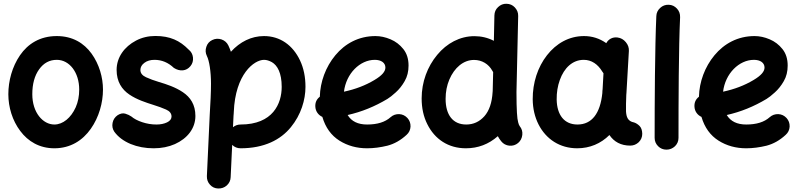

<svg xmlns="http://www.w3.org/2000/svg" viewBox="-20 -750 4353 1045"><path d="M289.1 -553.7C197.8 -553.7 131.8 -511.7 88.9 -449.2C45.9 -386.7 25.4 -309.1 25.4 -237.3C25.4 -166.5 47.4 -93.8 90.3 -37.1C132.8 20 195.3 57.1 275.9 57.1C363.8 57.1 429.7 14.2 474.1 -48.8C518.6 -111.8 540.5 -190.4 540.5 -262.7C540.5 -328.6 520 -400.4 478.5 -458C437 -515.6 374.5 -553.7 289.1 -553.7ZM289.1 -424.3C357.9 -424.3 411.1 -356 411.1 -262.7C411.1 -227.1 404.8 -194.8 392.1 -166C366.2 -108.4 322.3 -72.3 275.9 -72.3C213.9 -72.3 155.8 -136.7 155.8 -237.3C155.8 -292.5 168 -337.9 192.9 -372.6C217.8 -407.2 249.5 -424.3 289.1 -424.3Z M1016.6 -390.1C1027.8 -403.8 1032.2 -419.4 1030.3 -437.5C1028.3 -455.1 1020.5 -469.2 1006.3 -480.5C959 -528.8 905.8 -554.2 825.7 -554.2C787.6 -554.2 752.4 -545.9 720.7 -529.3C656.2 -495.6 614.7 -437.5 614.7 -369.6C614.7 -305.2 643.1 -263.2 684.1 -235.4C725.1 -207.5 774.4 -191.9 815.9 -178.7C841.3 -170.9 863.8 -162.6 883.8 -153.8C903.8 -145 913.6 -132.3 913.6 -115.7C913.6 -102.5 905.3 -91.8 889.2 -84C873 -76.2 853.5 -72.3 831.5 -72.3C804.7 -72.3 778.8 -76.7 753.9 -85C729 -93.3 709.5 -103.5 695.3 -115.7C686 -122.1 675.3 -127.4 662.1 -131.3C648.9 -135.3 634.8 -132.3 620.1 -123C605.5 -112.8 596.2 -99.1 592.8 -81.5C589.4 -64 592.3 -47.9 602.1 -33.2C623 -4.4 652.8 17.6 690.9 33.7C729 49.3 771 57.1 816.4 57.1C859.4 57.1 897.9 49.3 932.1 34.2C1000.5 3.4 1043.5 -51.8 1043.5 -118.7C1043.5 -180.7 1016.1 -220.7 975.6 -248C935.1 -275.4 886.7 -291.5 845.2 -303.7C818.8 -311.5 795.4 -320.3 774.9 -329.6C754.4 -338.9 744.1 -352.1 744.1 -369.1C744.1 -384.3 751.5 -397.5 766.1 -408.2C780.3 -418.9 798.8 -424.3 820.8 -424.3C860.4 -424.3 895.5 -409.7 926.3 -380.4C959 -359.4 994.6 -362.8 1016.6 -390.1Z M1167.5 275.9C1185.5 276.4 1201.2 271 1214.4 259.3C1227.5 247.1 1234.9 232.4 1235.4 214.4L1243.7 38.6C1256.3 50.8 1271.5 57.1 1289.1 57.1C1418.5 57.1 1507.3 10.7 1563 -57.6C1618.7 -125.5 1642.6 -207 1642.6 -277.3C1642.6 -331.1 1632.8 -378.9 1613.3 -420.4C1574.2 -503.9 1504.4 -553.7 1417 -553.7C1348.1 -553.7 1286.1 -522.5 1236.8 -468.3C1232.4 -480.5 1228 -492.2 1222.7 -502.9C1214.8 -519 1202.1 -529.8 1185.1 -535.6C1168 -541 1151.4 -540 1135.3 -532.2C1119.1 -524.4 1108.4 -512.2 1103 -495.1C1097.2 -478 1098.1 -461.4 1106 -445.3C1119.1 -419.4 1128.4 -360.4 1128.4 -294.4C1128.4 -246.1 1125.5 -191.4 1121.6 -127.4L1106 208.5C1105.5 226.6 1110.8 242.2 1123 255.4C1134.8 268.6 1149.4 275.4 1167.5 275.9ZM1251 -119.6C1251.5 -123 1251.5 -127 1252 -131.8C1252.4 -134.3 1252.4 -137.2 1252.4 -139.6C1260.3 -347.7 1363.8 -424.3 1417 -424.3C1430.7 -424.3 1444.8 -419.9 1460 -411.6C1489.7 -394 1513.2 -353.5 1513.2 -277.3C1513.2 -186.5 1465.8 -72.3 1289.1 -72.3C1273.9 -72.3 1260.3 -67.4 1248 -57.6Z M2192.9 -16.1C2206.1 -27.8 2213.4 -43 2214.4 -61C2214.8 -79.1 2209.5 -94.2 2197.8 -107.4C2185.5 -120.6 2170.9 -127.9 2152.8 -128.9C2134.8 -129.4 2119.1 -124 2106 -112.3C2076.2 -85.4 2033.7 -72.3 1978 -72.3C1928.2 -72.3 1893.1 -89.4 1872.1 -124C1948.2 -141.1 2020 -170.4 2088.4 -211.4C2100.6 -218.8 2115.7 -230.5 2133.8 -247.1C2151.9 -263.2 2168.5 -283.7 2182.6 -308.6C2196.8 -333 2203.6 -361.3 2203.6 -393.1C2203.6 -429.2 2194.3 -459 2175.3 -482.9C2156.2 -506.8 2133.3 -524.4 2105.5 -536.1C2077.6 -547.9 2050.3 -553.7 2023.4 -553.7C1932.1 -553.7 1857.9 -512.7 1805.2 -449.2C1752.4 -385.7 1722.7 -304.2 1720.7 -223.6C1702.6 -209.5 1694.8 -191.4 1696.3 -168.5C1697.8 -143.6 1712.9 -123.5 1734.4 -113.8C1751.5 -55.7 1782.7 -12.7 1827.6 15.6C1872.1 43.5 1922.4 57.1 1978 57.1C2013.7 57.1 2050.8 52.2 2088.4 43C2126 33.2 2160.6 13.7 2192.9 -16.1ZM2020 -424.3C2054.7 -424.3 2077.6 -408.2 2077.6 -382.3C2077.6 -361.3 2060.1 -339.4 2017.1 -314C1968.8 -285.2 1914.1 -264.2 1852.1 -251C1863.8 -349.6 1939 -424.3 2020 -424.3Z M2562 -553.2C2483.4 -553.2 2411.6 -514.6 2359.4 -451.2C2306.6 -387.7 2274.9 -304.2 2274.9 -214.4C2274.9 -161.6 2285.2 -114.7 2305.7 -74.2C2346.2 7.8 2420.4 57.1 2515.6 57.1C2581.5 57.1 2639.6 35.2 2689.5 -8.8C2694.8 1 2700.7 10.3 2708 19C2719.2 33.2 2734.4 41 2752.4 43C2770.5 44.4 2786.1 39.6 2799.8 28.3C2813 17.1 2820.8 2.4 2822.8 -16.1C2824.7 -34.2 2819.8 -49.8 2808.6 -63.5C2805.7 -67.4 2802.7 -74.2 2800.3 -84C2797.4 -93.8 2794.9 -111.3 2793.5 -136.7C2792 -161.6 2791 -199.2 2791 -249L2800.3 -663.1C2800.8 -681.2 2794.4 -696.3 2782.2 -709.5C2770 -722.7 2754.9 -729 2736.8 -729.5C2718.8 -730 2703.6 -723.6 2690.9 -711.4C2677.7 -699.2 2671.4 -684.1 2670.9 -666L2668 -527.8C2634.8 -544.9 2599.6 -553.2 2562 -553.2ZM2405.3 -211.9C2405.3 -250 2412.1 -285.2 2425.8 -317.4C2453.1 -381.3 2502 -423.8 2560.1 -423.8C2603 -423.8 2639.6 -401.4 2659.7 -364.7L2664.1 -357.4L2661.6 -254.9C2661.1 -252.9 2661.1 -251 2661.1 -249C2657.7 -190.9 2642.6 -147 2616.2 -117.2C2589.4 -87.4 2556.6 -72.3 2517.6 -72.3C2445.3 -72.3 2405.3 -124 2405.3 -211.9Z M3410.2 42.5C3428.2 42.5 3443.4 36.1 3456.5 23.9C3469.2 11.2 3475.6 -3.9 3475.6 -22C3475.1 -41 3470.2 -55.2 3460.9 -64.5C3451.7 -73.7 3441.4 -80.1 3431.2 -83.5C3396 -89.8 3389.2 -114.3 3387.2 -143.6C3386.7 -153.8 3386.7 -167.5 3387.2 -185.5C3387.7 -203.6 3388.2 -219.2 3388.7 -233.4C3389.2 -237.3 3389.2 -241.2 3389.6 -244.6L3402.8 -472.7C3403.8 -489.7 3398.4 -505.9 3386.2 -520.5C3374 -535.2 3359.4 -543.5 3341.3 -545.9C3314.5 -549.8 3291 -536.6 3279.8 -515.1C3243.2 -541 3202.6 -553.7 3158.7 -553.7C3077.1 -553.7 3007.3 -513.7 2957 -449.2C2906.7 -384.8 2878.9 -299.8 2879.4 -210C2879.9 -158.7 2890.6 -113.3 2911.1 -72.8C2952.1 7.8 3027.3 57.1 3121.6 57.1C3190.4 57.1 3250.5 31.2 3296.9 -15.1C3321.8 21.5 3358.9 42.5 3410.2 42.5ZM3123 -72.3C3051.3 -72.3 3011.2 -124 3009.8 -208.5C3009.3 -246.1 3015.1 -281.7 3026.9 -314.5C3050.3 -380.4 3096.2 -424.3 3157.2 -424.3C3199.7 -424.3 3233.9 -400.4 3257.8 -360.8C3259.8 -357.4 3262.2 -354 3264.6 -351.1L3259.8 -264.2C3259.3 -261.7 3258.8 -258.8 3258.8 -255.9C3258.3 -252 3258.3 -247.6 3258.3 -243.2C3247.1 -133.3 3201.7 -72.3 3123 -72.3Z M3619.6 -724.1C3601.6 -724.6 3586.4 -719.2 3573.2 -707C3560.1 -694.8 3552.7 -680.2 3552.2 -662.1C3544.4 -493.7 3543 -190.4 3543 0C3543 18.1 3549.3 33.2 3562 45.9C3574.2 58.1 3589.4 64.5 3607.4 64.5C3625.5 64.5 3640.6 58.1 3653.8 45.9C3666.5 33.2 3672.9 18.1 3672.9 0C3672.9 -189.5 3673.8 -494.1 3681.6 -656.2C3682.1 -674.3 3676.8 -689.9 3664.6 -703.1C3652.3 -716.3 3637.7 -723.6 3619.6 -724.1Z M4256.3 -16.1C4269.5 -27.8 4276.9 -43 4277.8 -61C4278.3 -79.1 4272.9 -94.2 4261.2 -107.4C4249 -120.6 4234.4 -127.9 4216.3 -128.9C4198.2 -129.4 4182.6 -124 4169.4 -112.3C4139.6 -85.4 4097.2 -72.3 4041.5 -72.3C3991.7 -72.3 3956.5 -89.4 3935.5 -124C4011.7 -141.1 4083.5 -170.4 4151.9 -211.4C4164.1 -218.8 4179.2 -230.5 4197.3 -247.1C4215.3 -263.2 4231.9 -283.7 4246.1 -308.6C4260.3 -333 4267.1 -361.3 4267.1 -393.1C4267.1 -429.2 4257.8 -459 4238.8 -482.9C4219.7 -506.8 4196.8 -524.4 4168.9 -536.1C4141.1 -547.9 4113.8 -553.7 4086.9 -553.7C3995.6 -553.7 3921.4 -512.7 3868.7 -449.2C3815.9 -385.7 3786.1 -304.2 3784.2 -223.6C3766.1 -209.5 3758.3 -191.4 3759.8 -168.5C3761.2 -143.6 3776.4 -123.5 3797.9 -113.8C3814.9 -55.7 3846.2 -12.7 3891.1 15.6C3935.5 43.5 3985.8 57.1 4041.5 57.1C4077.1 57.1 4114.3 52.2 4151.9 43C4189.5 33.2 4224.1 13.7 4256.3 -16.1ZM4083.5 -424.3C4118.2 -424.3 4141.1 -408.2 4141.1 -382.3C4141.1 -361.3 4123.5 -339.4 4080.6 -314C4032.2 -285.2 3977.5 -264.2 3915.5 -251C3927.2 -349.6 4002.4 -424.3 4083.5 -424.3Z"/></svg>

Font: Mikhak
Style: Bold
Weight: 700
Designer: Amin Abedi
Version: Version 3.2